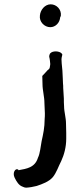

<svg xmlns="http://www.w3.org/2000/svg" viewBox="-20 -707 382 890"><path d="M48 117C57 135 67 152 84 158C90 161 96 163 101 163C118 162 134 159 150 155C177 146 207 135 225 114C242 93 251 64 264 39C277 11 287 -25 287 -64V-91C287 -105 286 -121 286 -133C286 -163 277 -188 277 -215C276 -226 276 -239 276 -250C275 -267 274 -283 273 -299C273 -306 273 -313 272 -320L271 -344C270 -369 269 -391 266 -413L265 -433C265 -436 266 -438 266 -441L269 -454C264 -469 233 -473 218 -464L212 -459C209 -454 208 -449 208 -444C211 -434 212 -421 213 -410C212 -405 212 -398 210 -391C207 -387 204 -383 200 -381C192 -371 184 -364 176 -355C176 -344 177 -330 177 -318C177 -287 186 -260 186 -228C186 -214 188 -197 188 -182C188 -173 188 -164 187 -155C187 -116 180 -84 173 -53C168 -28 166 4 156 24C142 70 104 75 66 82L64 79C52 71 36 93 48 117ZM165 -635C161 -606 186 -581 213 -581C237 -581 257 -601 259 -627L262 -633C266 -663 242 -687 215 -687C188 -687 167 -661 165 -635Z"/></svg>

Font: Hussar Pisanka
Style: Regular
Weight: 400
Designer: Robert Jablonski
Foundry: Cannot Into Space Fonts
Version: Version 1.070